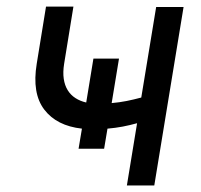

<svg xmlns="http://www.w3.org/2000/svg" viewBox="-20 -567 614 587"><path d="M92.3 -372.2 120.7 -546.9H204.5L176.1 -372.2Q171.9 -346.2 174.9 -326Q177.9 -305.8 187 -291.2Q196 -276.6 210.6 -267.2Q225.1 -257.8 243.6 -253.6L265.6 -387.8H343.8L321.4 -251.8Q345.2 -253.9 367.4 -258.3Q389.6 -262.8 411.9 -268.8L457.4 -545.5H541.2L451.7 0H367.9L399.1 -190.3Q377.5 -184.3 355.3 -180Q333.1 -175.8 308.6 -173.7L298.3 -112.2H220.2L230.5 -173.7Q153.4 -182.2 115.4 -231.9Q77.4 -281.6 92.3 -372.2Z"/></svg>

Font: Inter P
Style: Italic
Weight: 400
Italic angle: -9.40001°
Designer: Rasmus Andersson
Foundry: rsms
Version: Version 3.018;git-588b23468